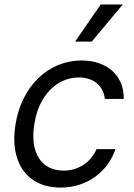

<svg xmlns="http://www.w3.org/2000/svg" viewBox="-20 -821 594 852"><path d="M387.1 -636.4 524.9 -801.1H426.8L313.2 -636.4ZM249.3 11.4C369.3 11.4 460.2 -62.5 492.2 -159.1H408.4C382.1 -99.4 326.7 -63.9 262.1 -63.9C161.9 -63.9 110.8 -146.3 132.8 -272.7C152 -396.3 231.5 -477.3 330.3 -477.3C403.4 -477.3 440.3 -431.8 445.3 -382.1H529.1C531.2 -484.4 456 -552.6 341.6 -552.6C193.2 -552.6 75.3 -436.1 49 -269.9C21.3 -106.5 95.2 11.4 249.3 11.4Z"/></svg>

Font: Riot Sans 2.0
Style: Italic
Weight: 400
Italic angle: -9.39999°
Designer: Rasmus Andersson
Foundry: rsms
Version: Version 3.006;hotconv 1.0.109;makeotfexe 2.5.65596